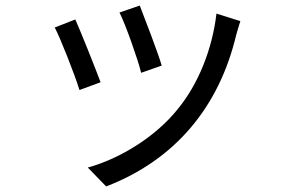

<svg xmlns="http://www.w3.org/2000/svg" viewBox="-20 -596 1040 691"><path d="M483 -576 410 -551C432 -508 477 -380 488 -334L562 -360C549 -405 499 -535 483 -576ZM845 -520 759 -547C744 -418 693 -293 621 -205C541 -104 412 -25 296 7L362 75C612 -21 769 -213 830 -470C834 -483 838 -499 845 -520ZM251 -526 177 -497C196 -462 250 -325 266 -272L342 -300C323 -351 270 -484 251 -526Z"/></svg>

Font: Spoqa Han Sans Neo
Style: Regular
Weight: 400
Designer: [Spoqa Han Sans Neo] Dong-huui Kim ___ Younghwa Kang ___ Yujin Lee ___ [Noto Sans] Ryoko NISHIZUKA ____ (kana & ideograp
Foundry: Spoqa (http://www.spoqa-han-sans.com)
Version: Version 1.100;hotconv 1.0.109;makeotfexe 2.5.65596